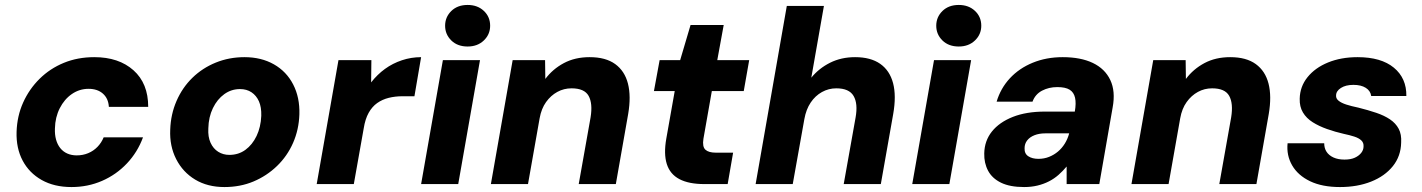

<svg xmlns="http://www.w3.org/2000/svg" viewBox="-20 -744 5747 776"><path d="M269 12Q199 12 148.5 -16.5Q98 -45 71.5 -95Q45 -145 47 -211Q49 -275 73.5 -329.5Q98 -384 140 -425.5Q182 -467 238 -490Q294 -513 361 -513Q460 -513 519.5 -460Q579 -407 579 -312H420Q418 -346 396 -365.5Q374 -385 338 -385Q301 -385 270.5 -364Q240 -343 221.5 -306.5Q203 -270 202 -225Q201 -200 206.5 -180Q212 -160 223.5 -145.5Q235 -131 252 -123.5Q269 -116 290 -116Q315 -116 336.5 -125Q358 -134 374 -150.5Q390 -167 399 -189H558Q536 -129 493 -83.5Q450 -38 392.5 -13Q335 12 269 12Z M887 12Q819 12 769 -18Q719 -48 692 -101Q665 -154 668 -220Q670 -282 693.5 -336Q717 -390 757.5 -429.5Q798 -469 852 -491Q906 -513 968 -513Q1036 -513 1087 -484Q1138 -455 1165 -402.5Q1192 -350 1190 -282Q1188 -220 1164.5 -166.5Q1141 -113 1099.5 -73Q1058 -33 1004.5 -10.5Q951 12 887 12ZM907 -118Q944 -118 972 -138.5Q1000 -159 1017 -194.5Q1034 -230 1036 -276Q1037 -311 1026.5 -334.5Q1016 -358 996.5 -371Q977 -384 950 -384Q915 -384 886.5 -363.5Q858 -343 840.5 -307Q823 -271 822 -225Q820 -191 831 -167Q842 -143 862 -130.5Q882 -118 907 -118Z M1260 0 1348 -501H1481L1480 -411Q1505 -443 1536 -465.5Q1567 -488 1604.5 -500.5Q1642 -513 1682 -513L1655 -355H1607Q1577 -355 1551 -348.5Q1525 -342 1504.5 -327.5Q1484 -313 1470 -288Q1456 -263 1450 -225L1410 0Z M1682 0 1770 -501H1920L1832 0ZM1870 -556Q1829 -556 1804 -580.5Q1779 -605 1779 -640Q1779 -675 1804 -699.5Q1829 -724 1870 -724Q1910 -724 1935.5 -700Q1961 -676 1961 -640Q1961 -605 1935.5 -580.5Q1910 -556 1870 -556Z M1964 0 2052 -501H2183L2184 -425Q2214 -465 2259 -489Q2304 -513 2363 -513Q2428 -513 2466.5 -485Q2505 -457 2518 -406Q2531 -355 2519 -284L2469 0H2319L2367 -270Q2376 -326 2359 -356.5Q2342 -387 2290 -387Q2259 -387 2232.5 -372.5Q2206 -358 2187 -331.5Q2168 -305 2161 -266L2114 0Z M2827 0Q2764 0 2726 -20Q2688 -40 2675 -81Q2662 -122 2673 -184L2707 -376H2623L2646 -501H2729L2771 -643H2905L2879 -501H3008L2986 -376H2857L2823 -183Q2818 -151 2831 -139Q2844 -127 2873 -127H2943L2921 0Z M3034 0 3160 -720H3310L3259 -430Q3290 -468 3335 -490.5Q3380 -513 3436 -513Q3499 -513 3537.5 -486Q3576 -459 3589.5 -408Q3603 -357 3590 -283L3540 0H3390L3438 -269Q3448 -325 3430 -356Q3412 -387 3360 -387Q3329 -387 3302 -372Q3275 -357 3256.5 -329.5Q3238 -302 3231 -263L3184 0Z M3667 0 3755 -501H3905L3817 0ZM3855 -556Q3814 -556 3789 -580.5Q3764 -605 3764 -640Q3764 -675 3789 -699.5Q3814 -724 3855 -724Q3895 -724 3920.5 -700Q3946 -676 3946 -640Q3946 -605 3920.5 -580.5Q3895 -556 3855 -556Z M4119 12Q4062 12 4026 -5.5Q3990 -23 3973.5 -54Q3957 -85 3958 -124Q3959 -175 3989 -212.5Q4019 -250 4073.5 -271.5Q4128 -293 4203 -293H4324Q4330 -327 4325 -349Q4320 -371 4303 -381.5Q4286 -392 4253 -392Q4219 -392 4191.5 -377.5Q4164 -363 4153 -333H4008Q4024 -387 4061.5 -427.5Q4099 -468 4154 -490.5Q4209 -513 4275 -513Q4348 -513 4397 -489.5Q4446 -466 4467.5 -420.5Q4489 -375 4477 -310L4423 0H4291V-71Q4276 -53 4258.5 -37.5Q4241 -22 4219.5 -11Q4198 0 4173 6Q4148 12 4119 12ZM4177 -102Q4200 -102 4220 -110Q4240 -118 4256 -131.5Q4272 -145 4283.5 -163.5Q4295 -182 4301 -204V-205H4205Q4180 -205 4161 -197.5Q4142 -190 4131.5 -176.5Q4121 -163 4121 -145Q4120 -123 4136 -112.5Q4152 -102 4177 -102Z M4553 0 4641 -501H4772L4773 -425Q4803 -465 4848 -489Q4893 -513 4952 -513Q5017 -513 5055.5 -485Q5094 -457 5107 -406Q5120 -355 5108 -284L5058 0H4908L4956 -270Q4965 -326 4948 -356.5Q4931 -387 4879 -387Q4848 -387 4821.5 -372.5Q4795 -358 4776 -331.5Q4757 -305 4750 -266L4703 0Z M5396 12Q5324 12 5275 -11.5Q5226 -35 5202.5 -75.5Q5179 -116 5184 -165H5332Q5332 -145 5341.5 -130.5Q5351 -116 5369.5 -107.5Q5388 -99 5414 -99Q5439 -99 5455.5 -106.5Q5472 -114 5481.5 -126Q5491 -138 5491 -152Q5492 -167 5482 -176.5Q5472 -186 5453.5 -192Q5435 -198 5411 -203Q5376 -211 5343.5 -222.5Q5311 -234 5285.5 -250Q5260 -266 5246 -289.5Q5232 -313 5233 -345Q5234 -394 5264.5 -432Q5295 -470 5347.5 -491.5Q5400 -513 5467 -513Q5562 -513 5613.5 -470.5Q5665 -428 5664 -356H5522Q5519 -377 5500 -389Q5481 -401 5450 -401Q5419 -401 5399.5 -388.5Q5380 -376 5380 -358Q5379 -346 5390 -337Q5401 -328 5421 -321.5Q5441 -315 5470 -309Q5510 -299 5542.5 -288Q5575 -277 5598 -261.5Q5621 -246 5633 -223.5Q5645 -201 5643 -168Q5642 -113 5609.5 -72.5Q5577 -32 5521.5 -10Q5466 12 5396 12Z"/></svg>

Font: DM Sans 17pt Black
Style: Italic
Weight: 900
Italic angle: -10°
Version: Version 4.004;gftools[0.9.30]